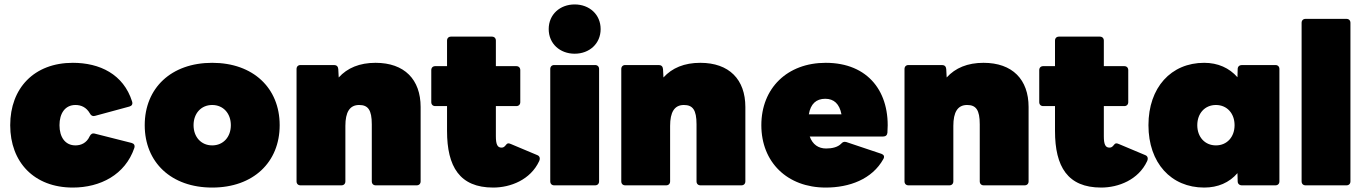

<svg xmlns="http://www.w3.org/2000/svg" viewBox="-20 -835 6154 865"><path d="M308 10C432 10 544 -48 585 -168C589 -180 584 -188 573 -191L407 -233C396 -236 389 -231 384 -221C370 -190 344 -180 320 -180C273 -180 248 -218 248 -271C248 -324 273 -362 320 -362C345 -362 369 -352 385 -324C390 -314 398 -310 408 -313L563 -355C574 -358 579 -366 575 -378C536 -501 429 -552 308 -552C134 -552 26 -438 26 -271C26 -104 134 10 308 10Z M936 10C1121 10 1240 -104 1240 -271C1240 -438 1121 -552 936 -552C751 -552 632 -438 632 -271C632 -104 751 10 936 10ZM936 -180C886 -180 852 -218 852 -271C852 -324 886 -362 936 -362C986 -362 1020 -324 1020 -271C1020 -218 986 -180 936 -180Z M1518 0C1529 0 1536 -7 1536 -18V-268C1536 -329 1555 -362 1598 -362C1638 -362 1655 -340 1655 -275V-18C1655 -7 1662 0 1673 0H1857C1868 0 1875 -7 1875 -18V-353C1875 -477 1802 -552 1672 -552C1600 -552 1545 -529 1506 -486L1504 -524C1503 -536 1496 -542 1485 -542H1334C1323 -542 1316 -535 1316 -524V-18C1316 -7 1323 0 1334 0Z M2202 10C2280 10 2370 -25 2409 -109C2415 -122 2411 -132 2401 -136L2282 -186C2271 -191 2266 -190 2261 -184C2252 -172 2247 -170 2239 -170C2221 -170 2214 -185 2214 -221V-357H2306C2317 -357 2324 -364 2324 -375V-519C2324 -530 2317 -537 2306 -537H2214V-652C2214 -663 2207 -670 2196 -670H2012C2001 -670 1994 -663 1994 -652V-537H1941C1930 -537 1923 -530 1923 -519V-375C1923 -364 1930 -357 1941 -357H1994V-245C1994 -84 2051 10 2202 10Z M2569 -593C2635 -593 2686 -638 2686 -704C2686 -770 2635 -815 2569 -815C2503 -815 2452 -770 2452 -704C2452 -638 2503 -593 2569 -593ZM2661 0C2672 0 2679 -7 2679 -18V-524C2679 -535 2672 -542 2661 -542H2477C2466 -542 2459 -535 2459 -524V-18C2459 -7 2466 0 2477 0Z M2981 0C2992 0 2999 -7 2999 -18V-268C2999 -329 3018 -362 3061 -362C3101 -362 3118 -340 3118 -275V-18C3118 -7 3125 0 3136 0H3320C3331 0 3338 -7 3338 -18V-353C3338 -477 3265 -552 3135 -552C3063 -552 3008 -529 2969 -486L2967 -524C2966 -536 2959 -542 2948 -542H2797C2786 -542 2779 -535 2779 -524V-18C2779 -7 2786 0 2797 0Z M3700 10C3806 10 3909 -27 3960 -119C3966 -130 3962 -138 3951 -142L3793 -195C3783 -198 3776 -195 3769 -187C3754 -172 3729 -166 3702 -166C3667 -166 3641 -184 3628 -220H3959C3970 -220 3977 -226 3978 -237C3992 -420 3892 -552 3700 -552C3527 -552 3410 -438 3410 -271C3410 -104 3527 10 3700 10ZM3698 -390C3737 -390 3762 -367 3771 -320H3624C3632 -367 3657 -390 3698 -390Z M4257 0C4268 0 4275 -7 4275 -18V-268C4275 -329 4294 -362 4337 -362C4377 -362 4394 -340 4394 -275V-18C4394 -7 4401 0 4412 0H4596C4607 0 4614 -7 4614 -18V-353C4614 -477 4541 -552 4411 -552C4339 -552 4284 -529 4245 -486L4243 -524C4242 -536 4235 -542 4224 -542H4073C4062 -542 4055 -535 4055 -524V-18C4055 -7 4062 0 4073 0Z M4941 10C5019 10 5109 -25 5148 -109C5154 -122 5150 -132 5140 -136L5021 -186C5010 -191 5005 -190 5000 -184C4991 -172 4986 -170 4978 -170C4960 -170 4953 -185 4953 -221V-357H5045C5056 -357 5063 -364 5063 -375V-519C5063 -530 5056 -537 5045 -537H4953V-652C4953 -663 4946 -670 4935 -670H4751C4740 -670 4733 -663 4733 -652V-537H4680C4669 -537 4662 -530 4662 -519V-375C4662 -364 4669 -357 4680 -357H4733V-245C4733 -84 4790 10 4941 10Z M5405 10C5467 10 5518 -12 5555 -55L5556 -18C5556 -7 5564 0 5575 0H5726C5737 0 5744 -7 5744 -18V-524C5744 -535 5737 -542 5726 -542H5575C5564 -542 5556 -535 5556 -524L5555 -487C5518 -529 5467 -552 5405 -552C5256 -552 5154 -441 5154 -271C5154 -101 5256 10 5405 10ZM5458 -180C5408 -180 5374 -218 5374 -271C5374 -324 5408 -362 5458 -362C5508 -362 5542 -324 5542 -271C5542 -218 5508 -180 5458 -180Z M6046 0C6057 0 6064 -7 6064 -18V-732C6064 -743 6057 -750 6046 -750H5862C5851 -750 5844 -743 5844 -732V-18C5844 -7 5851 0 5862 0Z"/></svg>

Font: LINE Seed Sans TH Heavy
Style: Regular
Weight: 900
Designer: Dalton Maag Ltd | Thai characters by Cadson Demak Co.,Ltd.
Foundry: Dalton Maag Ltd
Version: Version 1.003